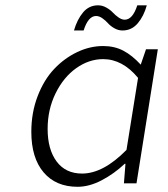

<svg xmlns="http://www.w3.org/2000/svg" viewBox="-20 -697 640 730"><path d="M261.2 -581.1Q273.4 -623 295.9 -649.9Q318.4 -676.8 353 -676.8Q369.1 -676.8 384.3 -668.2Q399.4 -659.7 408.9 -649.4Q418.5 -639.2 430.7 -630.6Q442.9 -622.1 454.1 -622.1Q484.4 -622.1 502 -676.8H538.1Q526.9 -635.7 503.7 -608.4Q480.5 -581.1 445.8 -581.1Q429.7 -581.1 414.8 -589.6Q399.9 -598.1 390.6 -608.6Q381.3 -619.1 369.1 -627.7Q356.9 -636.2 345.2 -636.2Q315.4 -636.2 297.9 -581.1ZM274.9 13.2Q192.4 13.2 145.8 -41.7Q99.1 -96.7 99.1 -195.8Q99.1 -268.6 123 -331.1Q147 -393.6 185.8 -434.6Q224.6 -475.6 273.2 -498.8Q321.8 -522 372.1 -522Q415 -522 448.7 -504.4Q482.4 -486.8 515.1 -451.2L535.2 -509.8H580.1L499 0H451.2L457 -74.2H454.1Q413.6 -36.1 366.5 -11.5Q319.3 13.2 274.9 13.2ZM292 -37.1Q372.6 -37.1 460.9 -127L504.9 -400.9Q445.8 -472.2 372.1 -472.2Q318.4 -472.2 270 -438Q221.7 -403.8 191.4 -342.3Q161.1 -280.8 161.1 -207Q161.1 -128.9 195.3 -83Q229.5 -37.1 292 -37.1Z"/></svg>

Font: Office Code Pro D Light Italic
Style: Regular
Weight: 300
Italic angle: -9°
Designer: Nathan Rutzky & Paul D. Hunt
Foundry: Adobe Systems Incorporated
Version: Version 1.004;PS 001.004;hotconv 1.0.70;makeotf.lib2.5.58329